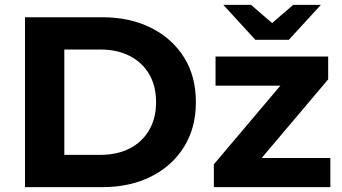

<svg xmlns="http://www.w3.org/2000/svg" viewBox="-20 -771 1409 791"><path d="M83 0V-700H401Q515 -700 602 -656.5Q689 -613 738 -535Q787 -457 787 -350Q787 -244 738 -165.5Q689 -87 602 -43.5Q515 0 401 0ZM245 -133H393Q463 -133 514.5 -159.5Q566 -186 594.5 -235Q623 -284 623 -350Q623 -417 594.5 -465.5Q566 -514 514.5 -540.5Q463 -567 393 -567H245ZM861 0V-94L1179 -470L1206 -418H868V-538H1332V-444L1014 -68L986 -120H1341V0ZM1032 -607 900 -751H1014L1152 -632H1050L1188 -751H1302L1170 -607Z"/></svg>

Font: MOST Montserrat
Style: Bold
Weight: 700
Designer: Julieta Ulanovsky
Foundry: Julieta Ulanovsky
Version: Version 8.000;March 11, 2024;FontCreator 15.0.0.2926 64-bit